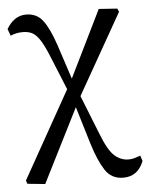

<svg xmlns="http://www.w3.org/2000/svg" viewBox="-50 -521 590 759"><g transform="rotate(-5 245.0 -141.0)"><path d="M29 188 24 175 218 -171 160 -313Q142 -356 127.5 -376.5Q113 -397 98 -404Q83 -411 62 -411Q37 -411 14 -401L4 -428Q17 -451 36.5 -465Q56 -479 82 -479Q124 -479 148.5 -446.5Q173 -414 195 -348L240 -211L370 -476L443 -471L449 -458L268 -139L330 17Q356 84 381 105.5Q406 127 436 127Q449 127 460.5 123.5Q472 120 483 116L490 138Q467 197 409 197Q362 197 337 158.5Q312 120 291 52L246 -97L99 195Z"/></g></svg>

Font: Source Serif 4 Subhead
Style: Regular
Weight: 400
Designer: Frank Grießhammer
Foundry: Adobe Systems Incorporated
Version: Version 4.004;hotconv 1.0.117;makeotfexe 2.5.65602